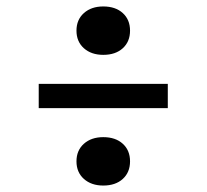

<svg xmlns="http://www.w3.org/2000/svg" viewBox="-20 -630 640 595"><path d="M300 -460Q263 -460 240 -480.5Q217 -501 217 -535Q217 -569 240 -589.5Q263 -610 300 -610Q338 -610 360.5 -589.5Q383 -569 383 -535Q383 -501 360.5 -480.5Q338 -460 300 -460ZM100 -295V-370H500V-295ZM300 -55Q263 -55 240 -75.5Q217 -96 217 -130Q217 -164 240 -184.5Q263 -205 300 -205Q338 -205 360.5 -184.5Q383 -164 383 -130Q383 -96 360.5 -75.5Q338 -55 300 -55Z"/></svg>

Font: JetBrainsMonoNL NFM
Style: Regular
Weight: 400
Monospace: yes
Designer: Philipp Nurullin, Konstantin Bulenkov
Foundry: JetBrains
Version: Version 2.304; ttfautohint (v1.8.4.7-5d5b);Nerd Fonts 3.3.0